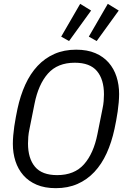

<svg xmlns="http://www.w3.org/2000/svg" viewBox="-20 -969 652 1001"><path d="M271 12Q213 12 171 -6Q129 -24 101.5 -55.5Q74 -87 60.5 -129Q47 -171 47 -219Q47 -239 49 -262.5Q51 -286 54.5 -310.5Q58 -335 62.5 -358Q67 -381 71 -401Q86 -471 112 -528Q138 -585 176 -625.5Q214 -666 264 -688Q314 -710 377 -710Q435 -710 477 -692Q519 -674 546.5 -642.5Q574 -611 587.5 -569Q601 -527 601 -479Q601 -459 599 -435.5Q597 -412 593.5 -387.5Q590 -363 585.5 -339.5Q581 -316 577 -297Q562 -227 536 -170Q510 -113 472 -72.5Q434 -32 384 -10Q334 12 271 12ZM278 -56Q368 -56 418 -112.5Q468 -169 488 -270L514 -400Q519 -423 520.5 -442Q522 -461 522 -477Q522 -555 485.5 -598.5Q449 -642 370 -642Q280 -642 230 -585.5Q180 -529 160 -428L134 -298Q129 -275 127.5 -256Q126 -237 126 -221Q126 -143 162.5 -99.5Q199 -56 278 -56ZM340 -755 299 -778 398 -949 455 -914ZM484 -755 443 -778 542 -949 599 -914Z"/></svg>

Font: IBM Plex Sans Condensed
Style: Italic
Weight: 400
Width: 3
Italic angle: -11°
Designer: Mike Abbink, Paul van der Laan, Pieter van Rosmalen
Foundry: Bold Monday
Version: Version 1.3